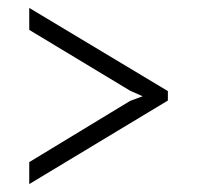

<svg xmlns="http://www.w3.org/2000/svg" viewBox="-20 -462 500 487"><path d="M54.2 4.9V-50.8L310.1 -206.1L341.8 -217.8L310.1 -231.9L54.2 -386.2V-441.9L405.8 -231V-207Z"/></svg>

Font: Unna-Bold
Style: Bold
Weight: 700
Designer: Jorge de Buen U.
Foundry: Omnibus-Type
Version: Version 2.006;PS 002.006;hotconv 1.0.70;makeotf.lib2.5.58329